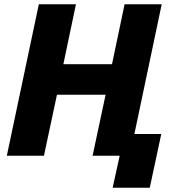

<svg xmlns="http://www.w3.org/2000/svg" viewBox="-20 -730 860 900"><path d="M12 0H186L247 -286H475L414 0H541L508 150H682L736 -102H610L738 -710H564L505 -429H277L336 -710H162Z"/></svg>

Font: Geist ExtraBold
Style: Italic
Weight: 800
Italic angle: -12°
Designer: Basement.studio, Andrés Briganti, Mateo Zaragoza
Foundry: Basement.studio, Vercel, Andrés Briganti, Guido Ferreyra, Mateo Zaragoza
Version: Version 1.500